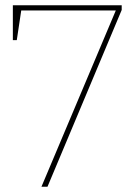

<svg xmlns="http://www.w3.org/2000/svg" viewBox="-20 -712 507 732"><path d="M444 -674 161 0H138L424 -678L430 -672H54L62 -679L44 -559H29V-692H444Z"/></svg>

Font: Bitter Thin
Style: Regular
Weight: 100
Designer: Sol Matas, and Bitter project Authors
Foundry: Sol Matas
Version: Version 2.002